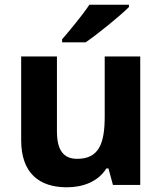

<svg xmlns="http://www.w3.org/2000/svg" viewBox="-20 -786 690 816"><path d="M528 -756V-766H360C330 -721 276 -656 244 -619V-606H344C395 -641 490 -718 528 -756ZM576 -546H425V-290C425 -174 399 -111 308 -111C248 -111 222 -150 222 -228V-546H70V-190C70 -50 147 10 264 10C333 10 397 -14 432 -70H441L460 0H576Z"/></svg>

Font: Noto Sans Canadian Aboriginal
Style: Bold
Weight: 700
Designer: Monotype Design Team, Typotheque's Kevin King
Foundry: Monotype Imaging Inc.
Version: Version 2.004